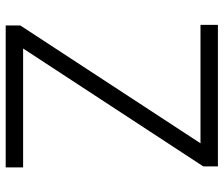

<svg xmlns="http://www.w3.org/2000/svg" viewBox="-74 -692 767 658"><g transform="rotate(90 309.0 -363.5)"><path d="M67.8 0V-50.1L471.6 -667.6H65.7V-727.3H550.8V-677.2L146.7 -59.7H554.3V0Z"/></g></svg>

Font: Inter P Light
Style: Regular
Weight: 300
Designer: Rasmus Andersson
Foundry: rsms
Version: Version 3.018;git-588b23468